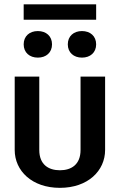

<svg xmlns="http://www.w3.org/2000/svg" viewBox="-20 -856 557 892"><path d="M90 -764.2H426.7V-835.8H90ZM155.8 -711.7C117.5 -711.7 90 -688.3 90 -650C90 -611.7 117.5 -588.3 155.8 -588.3C194.2 -588.3 221.7 -611.7 221.7 -650C221.7 -688.3 194.2 -711.7 155.8 -711.7ZM360.8 -711.7C322.5 -711.7 295 -688.3 295 -650C295 -611.7 322.5 -588.3 360.8 -588.3C399.2 -588.3 426.7 -611.7 426.7 -650C426.7 -688.3 399.2 -711.7 360.8 -711.7ZM48.3 -159.2C48.3 -62.5 128.3 16.7 258.3 16.7C388.3 16.7 468.3 -62.5 468.3 -159.2V-500H354.2V-159.2C354.2 -91.7 311.7 -65 258.3 -65C205 -65 162.5 -91.7 162.5 -159.2V-500H48.3Z"/></svg>

Font: Boon SemiBold
Style: Regular
Weight: 600
Designer: Sungsit Sawaiwan
Foundry: FontUni
Version: Version 2.0